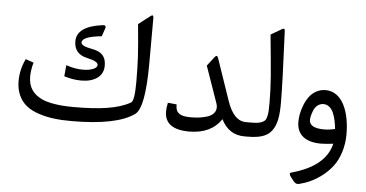

<svg xmlns="http://www.w3.org/2000/svg" viewBox="-59 -803 2248 1178"><g transform="rotate(5 1065.0 -213.5)"><path d="M435.1 -321.3C403.3 -321.3 369.6 -327.6 334 -339.8L327.6 -271C362.8 -259.8 397.9 -253.9 433.1 -253.9C473.6 -253.9 506.3 -262.7 531.7 -280.8C556.6 -298.3 569.3 -324.2 569.3 -358.4C569.3 -414.6 540.5 -442.9 481.4 -453.1C437 -460.9 415 -472.2 415 -486.8C415 -511.7 455.1 -527.8 535.2 -535.6L552.7 -586.4C557.1 -600.6 548.8 -606.9 531.7 -603.5C428.2 -589.4 376.5 -551.8 376.5 -490.7C376.5 -438.5 403.8 -406.2 459 -394.5C503.4 -384.8 525.4 -372.6 525.4 -358.4C525.4 -349.6 520 -342.3 509.8 -336.4C488.8 -324.2 462.4 -321.3 435.1 -321.3ZM840.8 -673.8C840.8 -690.9 835 -694.8 822.8 -685.1L750.5 -629.4C758.8 -543.5 764.6 -477.5 767.1 -432.1C769.5 -386.7 771 -334 771 -274.9C771 -197.3 764.2 -154.8 750 -146.5C672.4 -102.1 557.6 -87.9 401.9 -87.9C374.5 -87.9 349.6 -88.9 327.1 -90.8C282.2 -94.7 235.4 -103 202.6 -119.1C151.9 -144 119.1 -183.1 119.1 -251C119.1 -277.3 123.5 -306.2 132.3 -337.9L83 -355C61.5 -311.5 50.8 -265.6 50.8 -217.3C50.8 -150.4 76.7 -98.1 117.7 -66.4C137.7 -50.3 163.1 -37.6 193.4 -27.8C253.4 -7.8 315.4 -1 395 -1C581.5 -1 710.4 -27.3 782.2 -79.6C820.3 -107.4 839.8 -211.4 840.3 -391.1Z M1317.4 -93.3C1348.1 -31.2 1396 0 1460 0H1467.8C1475.6 0 1479.5 -12.7 1479.5 -37.6V-49.8C1479.5 -75.2 1475.6 -87.9 1467.8 -87.9H1461.9C1411.6 -87.9 1373 -127.9 1345.7 -208L1258.3 -463.4C1252.9 -479 1246.1 -481 1236.8 -469.2L1192.9 -412.6L1272 -186.5C1274.9 -177.7 1276.4 -169.9 1276.4 -163.1C1276.4 -134.3 1257.8 -113.8 1227.1 -103C1195.8 -92.3 1162.1 -87.9 1120.6 -87.9C1058.6 -87.9 1029.3 -105.5 1029.3 -152.3V-159.2L975.1 -164.6C970.7 -144.5 968.3 -126.5 968.3 -111.3C968.3 -37.1 1019 0 1120.1 0C1210 0 1275.9 -31.2 1317.4 -93.3Z M1462.4 -87.9C1444.3 -87.9 1435.5 -75.2 1435.5 -49.8V-37.6C1435.5 -12.7 1444.3 0 1462.4 0H1480C1555.7 0 1602.5 -15.1 1629.9 -53.7C1657.2 -92.3 1666 -142.1 1666 -225.6C1666 -300.8 1661.1 -447.8 1650.9 -667C1650.4 -679.2 1644 -682.1 1632.8 -675.3L1565.9 -636.2C1577.6 -521 1585.4 -435.5 1589.8 -379.4C1594.2 -323.2 1596.2 -269.5 1596.2 -219.2C1596.2 -197.8 1595.7 -181.2 1595.2 -168.9C1593.8 -145 1588.4 -119.6 1579.6 -109.9C1575.2 -105 1568.4 -100.6 1559.1 -96.7C1541 -88.9 1520.5 -87.9 1482.9 -87.9Z M2007.8 -2.4C1985.8 91.8 1905.3 158.2 1766.1 196.3C1754.9 199.2 1755.4 208.5 1767.6 224.6L1787.6 250C1796.9 261.2 1808.1 264.6 1821.3 261.2C1870.1 249 1916 228.5 1963.4 191.4C1986.8 172.9 2007.3 151.9 2024.9 128.4C2059.6 81.5 2083.5 11.7 2083.5 -66.4C2083.5 -204.1 2036.6 -326.2 1932.1 -326.2C1889.6 -326.2 1853.5 -303.7 1831.5 -272.9C1820.3 -257.8 1811 -240.2 1803.7 -221.2C1788.1 -182.1 1782.7 -147.5 1782.7 -116.7C1782.7 -36.6 1839.8 3.4 1931.2 3.4C1950.2 3.4 1976.1 1.5 2007.8 -2.4ZM1852.5 -135.7C1852.5 -149.4 1856.9 -170.4 1867.2 -195.3C1877 -220.2 1899.4 -239.7 1927.2 -239.7C1954.1 -239.7 1975.6 -221.2 1988.3 -191.9C2001 -162.1 2007.3 -130.4 2010.7 -93.3C1987.8 -87.9 1965.8 -85 1944.3 -85C1883.3 -85 1852.5 -102.1 1852.5 -135.7Z"/></g></svg>

Font: Sahel
Style: Regular
Weight: 400
Foundry: Saber Rastikerdar (saber.rastikerdar@gmail.com)
Version: Version 3.4.0